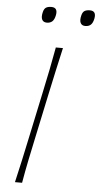

<svg xmlns="http://www.w3.org/2000/svg" viewBox="-61 -957 515 994"><g transform="rotate(5 196.5 -460.0)"><path d="M56 0Q70.5 -61 82.5 -117Q94.5 -173 108.5 -238.5L158 -472Q172.5 -539.5 183.8 -596Q195 -652.5 206 -713H243Q229 -652.5 216.8 -596Q204.5 -539.5 190 -472L140.5 -238.5Q126.5 -173 115 -117Q103.5 -61 93 0ZM348 -837Q330 -837 323.2 -850.8Q316.5 -864.5 323 -890Q327.5 -908 337.8 -914Q348 -920 365 -920Q399.5 -920 392 -880Q387.5 -857 376.8 -847Q366 -837 348 -837ZM148 -837Q130 -837 123.2 -850.8Q116.5 -864.5 123 -890Q127.5 -908 137.8 -914Q148 -920 165 -920Q199.5 -920 192 -880Q187.5 -857 176.8 -847Q166 -837 148 -837Z"/></g></svg>

Font: Commissioner Flair Thin
Style: Italic
Weight: 100
Italic angle: -12°
Designer: Kostas Bartsokas
Foundry: Kostas Bartsokas
Version: Version 1.000; ttfautohint (v1.8.3)